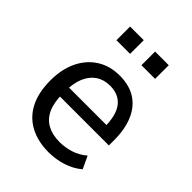

<svg xmlns="http://www.w3.org/2000/svg" viewBox="-203 -815 934 934"><g transform="rotate(45 264.0 -347.5)"><path d="M294 9Q220 9 165.5 -20Q111 -49 82 -105.5Q53 -162 53 -245Q53 -322 80.5 -379Q108 -436 158 -468Q208 -500 276 -500Q341 -500 386 -471.5Q431 -443 454.5 -388.5Q478 -334 478 -257V-222H124V-284H416L400 -267Q400 -352 368.5 -392Q337 -432 277 -432Q235 -432 204.5 -411.5Q174 -391 157.5 -352Q141 -313 141 -255V-241Q141 -180 159 -141Q177 -102 212 -83Q247 -64 297 -64Q334 -64 371 -75.5Q408 -87 440 -114L470 -50Q435 -20 388.5 -5.5Q342 9 294 9ZM314 -610V-704H408V-610ZM142 -610V-704H236V-610Z"/></g></svg>

Font: Nunito Sans 10pt SemiCondensed Medium
Style: Regular
Weight: 500
Width: 4
Designer: Vernon Adams
Foundry: Vernon Adams
Version: Version 3.101;gftools[0.9.27]